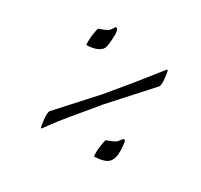

<svg xmlns="http://www.w3.org/2000/svg" viewBox="-67 -388 468 447"><g transform="rotate(-20 167.5 -164.5)"><path d="M215 -314Q235 -302 241 -302Q247 -302 252 -303Q257 -304 257 -299Q256 -295 250 -289Q222 -266 213 -266Q212 -266 212 -266Q196 -266 177 -287Q176 -288 184.5 -295Q193 -302 203.5 -308Q214 -314 215 -314ZM143 -64Q163 -52 169 -52Q175 -52 179.5 -52.5Q184 -53 185 -49.5Q186 -46 169 -30.5Q152 -15 138 -15.5Q124 -16 105 -37Q104 -38 112.5 -45Q121 -52 131.5 -58Q142 -64 143 -64ZM44 -172 171 -167Q253 -167 294 -168.5Q335 -170 335 -169Q335 -166 322 -152.5Q309 -139 303 -139L168 -144Q57 -144 34 -142Q11 -140 11 -141Q11 -144 24.5 -158Q38 -172 44 -172Z"/></g></svg>

Font: Italianno
Style: Regular
Weight: 400
Designer: Robert E. Leuschke
Foundry: Robert E. Leuschke
Version: Version 1.003